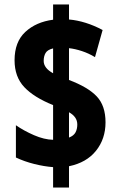

<svg xmlns="http://www.w3.org/2000/svg" viewBox="-20 -830 535 857"><path d="M217 -84Q177 -87 133 -98Q89 -109 51 -127V-271Q87 -246 132 -226.5Q177 -207 217 -206V-361Q132 -395 88.5 -441Q45 -487 45 -561Q45 -643 93 -687.5Q141 -732 217 -742V-810H288V-743Q324 -740 362.5 -728Q401 -716 438 -696L404 -575Q376 -592 345.5 -602Q315 -612 288 -615V-473Q373 -441 412 -399.5Q451 -358 451 -284Q451 -210 408.5 -157Q366 -104 288 -88V7H217ZM217 -614Q192 -608 183.5 -593.5Q175 -579 175 -558Q175 -526 217 -503ZM288 -216Q309 -224 317 -239Q325 -254 325 -274Q325 -292 315.5 -305.5Q306 -319 288 -329Z"/></svg>

Font: Noto Sans Tamil UI ExtraCondensed Black
Style: Regular
Weight: 900
Width: 2
Designer: Jelle Bosma - Monotype Design Team
Foundry: Monotype Imaging Inc.
Version: Version 2.004; ttfautohint (v1.8.4.7-5d5b)